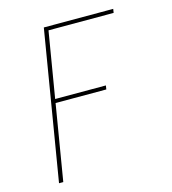

<svg xmlns="http://www.w3.org/2000/svg" viewBox="-109 -620 819 914"><g transform="rotate(-15 300.0 -162.5)"><path d="M69 205 191 -530H533L530 -511H209L155 -187H405L402 -168H152L90 205Z"/></g></svg>

Font: Iosevka Curly Slab ThExObl
Style: Regular
Weight: 100
Width: 7
Italic angle: -9°
Monospace: yes
Designer: Belleve Invis
Foundry: Belleve Invis
Version: Version 11.1.0; ttfautohint (v1.8.3)